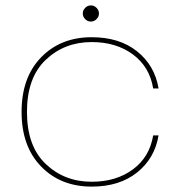

<svg xmlns="http://www.w3.org/2000/svg" viewBox="-20 -685 668 712"><path d="M320 -547Q423 -547 488.5 -494.5Q554 -442 568 -357H548Q535 -437 473 -483Q411 -529 320 -529Q219 -529 149.5 -463Q80 -397 80 -270Q80 -143 149.5 -77Q219 -11 320 -11Q411 -11 473 -57Q535 -103 548 -183H568Q554 -98 488.5 -45.5Q423 7 320 7Q205 7 132.5 -67.5Q60 -142 60 -270Q60 -398 132.5 -472.5Q205 -547 320 -547ZM338 -614Q329 -605 317 -605Q305 -605 296 -614Q287 -623 287 -635Q287 -647 296 -656Q305 -665 317 -665Q329 -665 338 -656Q347 -647 347 -635Q347 -623 338 -614Z"/></svg>

Font: Poppins Thin
Style: Regular
Weight: 250
Designer: Ninad Kale (Devanagari), Jonny Pinhorn (Latin)
Foundry: Indian Type Foundry
Version: Version 3.200;PS 1.000;hotconv 16.6.54;makeotf.lib2.5.65590